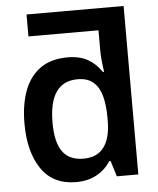

<svg xmlns="http://www.w3.org/2000/svg" viewBox="-54 -806 708 863"><g transform="rotate(-5 300.0 -375.0)"><path d="M255 10Q151 10 98.5 -67Q46 -144 46 -272Q46 -357 69.5 -420Q93 -483 141.5 -517.5Q190 -552 265 -552Q319 -552 356 -531Q393 -510 417 -473H423Q419 -498 416.5 -524Q414 -550 414 -578V-661H98V-760H536V0H439L417 -71H411Q387 -33 347.5 -11.5Q308 10 255 10ZM297 -92Q359 -92 389.5 -133.5Q420 -175 420 -252V-269Q420 -321 409.5 -362Q399 -403 373 -426.5Q347 -450 301 -450Q172 -450 172 -265Q172 -177 202.5 -134.5Q233 -92 297 -92Z"/></g></svg>

Font: Noto Sans Mono SemiBold
Style: Regular
Weight: 600
Designer: Monotype Design Team
Foundry: Monotype Imaging Inc.
Version: Version 2.014; ttfautohint (v1.8.4.7-5d5b)